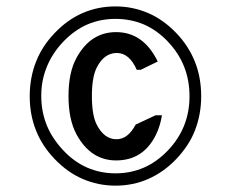

<svg xmlns="http://www.w3.org/2000/svg" viewBox="-20 -670 724 602"><path d="M487.8 -308.6Q482.4 -274.9 468.8 -247.1Q429.2 -167 344.2 -167Q264.2 -167 219.7 -249Q194.8 -295.4 194.8 -368.7Q194.8 -442.9 219.7 -488.3Q263.7 -569.3 344.2 -569.3Q429.7 -569.3 474.6 -477.1Q474.6 -477.1 421.4 -451.2H408.7Q385.7 -503.9 346.2 -503.9Q306.6 -503.9 283.2 -458Q268.1 -427.7 268.1 -368.7Q268.1 -309.1 283.2 -279.3Q306.6 -233.4 345.2 -233.4Q381.3 -233.4 405.3 -279.3L467.8 -308.6ZM342.3 -649.9Q396 -649.9 444.8 -628.9Q491.7 -608.9 532.2 -566.9Q571.3 -526.4 591.3 -476.1Q610.8 -426.8 610.8 -368.2Q610.8 -311.5 591.3 -261.2Q572.8 -213.4 532.2 -170.9Q493.7 -130.4 444.8 -108.9Q397 -87.9 342.3 -87.9Q288.1 -87.9 239.3 -108.9Q192.4 -128.9 151.9 -170.9Q112.3 -211.9 92.8 -261.2Q73.2 -310.5 73.2 -368.2Q73.2 -426.3 92.8 -476.1Q112.3 -525.9 151.9 -566.9Q191.4 -608.4 239.3 -629.2Q287.1 -649.9 342.3 -649.9ZM342.3 -610.8Q294.4 -610.8 253.9 -593.3Q213.4 -575.7 178.7 -539.6Q144.5 -503.9 127 -460.9Q109.4 -418 109.4 -370.6V-368.2Q109.4 -319.8 127 -276.4Q143.6 -235.8 178.7 -198.2Q212.9 -162.1 253.4 -144.5Q294.9 -126.5 342.3 -126.5Q389.6 -126.5 431.2 -144.5Q471.7 -162.1 506.3 -198.2Q540 -233.4 557.1 -275.9Q574.2 -318.4 574.2 -368.2Q574.2 -418.5 557.1 -461.4Q540.5 -503.4 506.3 -539.6Q472.7 -575.2 431.2 -593.3Q389.6 -610.8 342.3 -610.8Z"/></svg>

Font: Nova Oval
Style: Book
Weight: 400
Version: Version 2.000